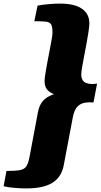

<svg xmlns="http://www.w3.org/2000/svg" viewBox="-161 -834 560 1068"><path d="M-14 214Q-48 214 -81.5 211Q-115 208 -141 202L-125 117Q-76 117 -51 112.5Q-26 108 -15 92Q-4 76 3 40L51 -215Q59 -252 79.5 -274.5Q100 -297 139 -310Q112 -321 99.5 -338Q87 -355 87 -382Q87 -397 91.5 -425.5Q96 -454 102.5 -488Q109 -522 115.5 -555.5Q122 -589 126.5 -615Q131 -641 131 -652Q131 -685 123.5 -698Q116 -711 94.5 -713.5Q73 -716 30 -716L48 -803Q84 -809 116 -811.5Q148 -814 173 -814Q252 -814 294 -786Q336 -758 336 -704Q336 -688 331.5 -658.5Q327 -629 320.5 -593Q314 -557 307 -522Q300 -487 295.5 -459Q291 -431 291 -417Q293 -381 319 -372Q345 -363 379 -369L359 -264Q307 -269 280 -250Q253 -231 244 -181L193 88Q180 152 130 183Q80 214 -14 214Z"/></svg>

Font: Sansita Swashed Black
Style: Regular
Weight: 900
Designer: Pablo Cosgaya
Foundry: Omnibus-Type
Version: Version 1.003; ttfautohint (v1.8.3)